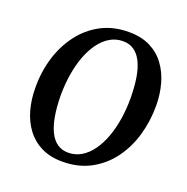

<svg xmlns="http://www.w3.org/2000/svg" viewBox="-134 -878 986 1013"><g transform="rotate(20 358.5 -371.5)"><path d="M322 10Q253.5 10 203.5 -15Q153.5 -40 120.8 -83.8Q88 -127.5 72 -185Q56 -242.5 56 -307.5Q55 -395.5 79 -475.5Q103 -555.5 150 -618Q197 -680.5 265 -716.8Q333 -753 421 -753Q490.5 -753 540.5 -728Q590.5 -703 623 -659Q655.5 -615 671.2 -558.5Q687 -502 687.5 -439Q688 -350 664.5 -269.2Q641 -188.5 594.2 -125.8Q547.5 -63 479.2 -26.5Q411 10 322 10ZM335 -45Q375 -45 408.5 -65Q442 -85 468 -121.2Q494 -157.5 511.8 -205.8Q529.5 -254 538.5 -311.2Q547.5 -368.5 547 -430.5Q546.5 -494 538.2 -543.2Q530 -592.5 513 -626.8Q496 -661 470 -679Q444 -697 408 -697Q368 -697 334.5 -677Q301 -657 275 -621.2Q249 -585.5 231.2 -537.5Q213.5 -489.5 204.5 -433Q195.5 -376.5 195.5 -315.5Q196 -251 204.8 -200.8Q213.5 -150.5 230.5 -115.8Q247.5 -81 273.8 -63Q300 -45 335 -45Z"/></g></svg>

Font: Merriweather SemiBold
Style: Italic
Weight: 600
Italic angle: -7.8°
Version: Version 2.101